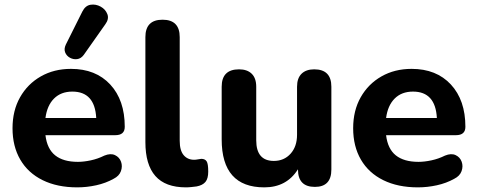

<svg xmlns="http://www.w3.org/2000/svg" viewBox="-20 -798 2057 828"><path d="M341 -561Q329 -545 312.5 -543Q296 -541 281.5 -549Q267 -557 261 -572Q255 -587 264 -606L335 -748Q348 -774 370.5 -777.5Q393 -781 414 -769.5Q435 -758 443 -737Q451 -716 434 -693ZM313 10Q227 10 164 -21Q101 -52 67.5 -109.5Q34 -167 34 -245Q34 -321 66.5 -378.5Q99 -436 156 -468.5Q213 -501 286 -501Q393 -501 455.5 -433.5Q518 -366 518 -251Q518 -215 477 -215H176Q183 -156 218 -128Q253 -100 316 -100Q341 -100 371.5 -106.5Q402 -113 430 -127Q457 -138 476 -129Q495 -120 502 -100.5Q509 -81 501.5 -60Q494 -39 470 -27Q436 -8 395 1Q354 10 313 10ZM176 -289H395Q389 -403 292 -403Q243 -403 213 -373Q183 -343 176 -289Z M782 10Q693 10 650 -39Q607 -88 607 -185V-638Q607 -713 681 -713Q755 -713 755 -638V-191Q755 -149 772 -129Q789 -109 817 -109Q824 -109 832 -110.5Q840 -112 848 -113Q864 -113 871 -102.5Q878 -92 878 -58Q878 -28 866 -13.5Q854 1 828 6Q820 7 806.5 8.5Q793 10 782 10Z M1120 10Q936 10 936 -197V-424Q936 -499 1011 -499Q1046 -499 1065.5 -480Q1085 -461 1085 -424V-193Q1085 -104 1161 -104Q1205 -104 1233 -135Q1261 -166 1261 -217V-424Q1261 -461 1280.5 -480Q1300 -499 1335 -499Q1409 -499 1409 -424V-67Q1409 8 1338 8Q1265 8 1265 -67V-68Q1216 10 1120 10Z M1782 10Q1696 10 1633 -21Q1570 -52 1536.5 -109.5Q1503 -167 1503 -245Q1503 -321 1535.5 -378.5Q1568 -436 1625 -468.5Q1682 -501 1755 -501Q1862 -501 1924.5 -433.5Q1987 -366 1987 -251Q1987 -215 1946 -215H1645Q1652 -156 1687 -128Q1722 -100 1785 -100Q1810 -100 1840.5 -106.5Q1871 -113 1899 -127Q1926 -138 1945 -129Q1964 -120 1971 -100.5Q1978 -81 1970.5 -60Q1963 -39 1939 -27Q1905 -8 1864 1Q1823 10 1782 10ZM1645 -289H1864Q1858 -403 1761 -403Q1712 -403 1682 -373Q1652 -343 1645 -289Z"/></svg>

Font: Chiron GoRound TC
Style: Bold
Weight: 700
Designer: Ryoko NISHIZUKA 西塚涼子 (kana, bopomofo & ideographs); Paul D. Hunt (Latin, Greek & Cyrillic); Sandoll Communications 산돌커뮤니
Foundry: Adobe
Version: Version 1.000;hotconv 1.1.1;makeotfexe 2.6.0